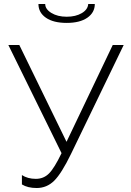

<svg xmlns="http://www.w3.org/2000/svg" viewBox="-20 -936 660 964"><path d="M164 8Q119 8 90 -10V-57Q119 -38 160 -38Q199 -38 226 -65Q253 -92 289 -167L22 -710H77L314 -224L546 -710H601L337 -164Q289 -65 252 -28.5Q215 8 164 8ZM315 -821Q248 -821 210.5 -847Q173 -873 173 -916H207Q207 -890 238 -871Q269 -852 315 -852Q360 -852 390.5 -870Q421 -888 423 -916H456Q456 -873 418.5 -847Q381 -821 315 -821Z"/></svg>

Font: Raleway
Style: Light
Weight: 300
Designer: Matt McInerney, Pablo Impallari, Rodrigo Fuenzalida
Foundry: Matt McInerney, Pablo Impallari, Rodrigo Fuenzalida
Version: Version 3.000